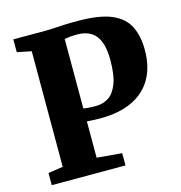

<svg xmlns="http://www.w3.org/2000/svg" viewBox="-110 -848 892 946"><g transform="rotate(-15 336.0 -374.5)"><path d="M113.5 -73.5V-663L41 -677.5V-743H203Q226 -743 250.2 -744.5Q274.5 -746 304 -747.5Q333.5 -749 372 -748.5Q481 -748.5 542.2 -722.5Q603.5 -696.5 628.5 -646.5Q653.5 -596.5 653.5 -525Q653.5 -440 619.2 -379.8Q585 -319.5 518.2 -287.8Q451.5 -256 355.5 -256Q341.5 -256 327 -256.5Q312.5 -257 301.8 -257.8Q291 -258.5 286.5 -259V-73.5L414 -62.5V0H38V-62ZM286 -325Q294.5 -323 310.5 -321.8Q326.5 -320.5 350 -320.5Q386.5 -320.5 414.8 -339Q443 -357.5 459.8 -401.5Q476.5 -445.5 476.5 -521.5Q476.5 -577.5 462.8 -613.8Q449 -650 421 -667.5Q393 -685 350 -685Q332.5 -685 321 -684Q309.5 -683 301.8 -681.8Q294 -680.5 286 -679Z"/></g></svg>

Font: Merriweather 28pt Black
Style: Regular
Weight: 900
Version: Version 2.100